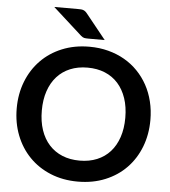

<svg xmlns="http://www.w3.org/2000/svg" viewBox="-61 -985 930 1048"><g transform="rotate(5 404.0 -461.0)"><path d="M770 -361.5Q770 -282 743.8 -214.2Q717.5 -146.5 669.5 -97Q621.5 -47.5 554 -19.8Q486.5 8 404 8Q322 8 254.5 -19.8Q187 -47.5 138.8 -97Q90.5 -146.5 64 -214.2Q37.5 -282 37.5 -361.5Q37.5 -441 64 -508.8Q90.5 -576.5 138.8 -626Q187 -675.5 254.5 -703.2Q322 -731 404 -731Q459 -731 507.5 -718.2Q556 -705.5 596.5 -682.2Q637 -659 669.2 -625.8Q701.5 -592.5 724 -551.5Q746.5 -510.5 758.2 -462.5Q770 -414.5 770 -361.5ZM632.5 -361.5Q632.5 -421 616.5 -468.2Q600.5 -515.5 571 -548.5Q541.5 -581.5 499.2 -599Q457 -616.5 404 -616.5Q351 -616.5 308.8 -599Q266.5 -581.5 236.8 -548.5Q207 -515.5 191 -468.2Q175 -421 175 -361.5Q175 -302 191 -254.8Q207 -207.5 236.8 -174.8Q266.5 -142 308.8 -124.5Q351 -107 404 -107Q457 -107 499.2 -124.5Q541.5 -142 571 -174.8Q600.5 -207.5 616.5 -254.8Q632.5 -302 632.5 -361.5ZM323 -930.5Q333 -930.5 340.2 -930Q347.5 -929.5 353.2 -927.2Q359 -925 364 -921Q369 -917 374.5 -910L483.5 -774.5H394Q379.5 -774.5 371.2 -776.2Q363 -778 353 -786.5L193.5 -930.5Z"/></g></svg>

Font: LatoLatin
Style: Bold
Weight: 700
Designer: Lukasz Dziedzic with Adam Twardoch and Botio Nikoltchev
Foundry: tyPoland Lukasz Dziedzic
Version: Version 2.015; 2015-08-06; http://www.latofonts.com/